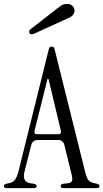

<svg xmlns="http://www.w3.org/2000/svg" viewBox="-38 -970 533 990"><path d="M-3 0Q-18 0 -18 -10Q-18 -20 -4 -23L11 -26Q31 -30 41 -45.5Q51 -61 58 -89L213 -714Q215 -724 219.5 -727Q224 -730 228 -730Q233 -730 237.5 -727Q242 -724 244 -714L402 -80Q409 -52 418 -41Q427 -30 446 -26L461 -23Q475 -20 475 -10Q475 0 460 0H289Q275 0 275 -11Q275 -22 292 -23L311 -25Q328 -27 332.5 -36Q337 -45 332 -67L294 -222Q288 -248 261 -248H156Q130 -248 123 -222L89 -88Q74 -31 119 -25L134 -23Q151 -20 151 -11Q151 0 137 0ZM153 -278H263Q279 -278 276 -295L212 -563H207L140 -295Q137 -278 153 -278ZM137 -796Q120 -789 114 -800Q107 -811 123 -822L267 -934Q277 -942 286 -946Q295 -950 308 -950Q326 -950 336 -939.5Q346 -929 346 -917Q346 -904 339.5 -894.5Q333 -885 315 -877Z"/></svg>

Font: Instrument Serif
Style: Regular
Weight: 400
Designer: Rodrigo Fuenzalida
Foundry: fragTYPE
Version: Version 1.000; ttfautohint (v1.8.4.7-5d5b);gftools[0.9.27]